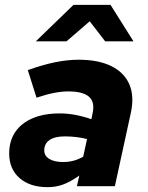

<svg xmlns="http://www.w3.org/2000/svg" viewBox="-20 -770 610 794"><path d="M177 4Q104 4 61 -33.5Q18 -71 18 -135Q18 -187 43 -224Q68 -261 115 -281Q162 -301 227 -301Q260 -301 293.5 -294.5Q327 -288 358 -277L363 -302Q373 -348 348 -370Q323 -392 262 -392Q236 -392 204.5 -386Q173 -380 131 -366L95 -480Q156 -502 207.5 -512.5Q259 -523 305 -523Q387 -523 440.5 -496.5Q494 -470 515 -421Q536 -372 521 -303L455 0H298L308 -44Q271 -18 241 -7Q211 4 177 4ZM241 -100Q264 -100 284.5 -105.5Q305 -111 324 -122L340 -195Q321 -200 297 -203Q273 -206 248 -206Q207 -206 185 -191Q163 -176 163 -148Q163 -126 183.5 -113Q204 -100 241 -100ZM128 -599 284 -750H437L532 -599H415L351 -682L255 -599Z"/></svg>

Font: Red Hat Text VF
Style: Italic
Weight: 300
Italic angle: -12°
Designer: Pentagram, MCKL
Foundry: Pentagram, MCKL
Version: Version 1.023